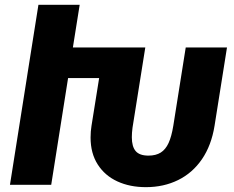

<svg xmlns="http://www.w3.org/2000/svg" viewBox="-20 -770 977 800"><path d="M925.8 -572.3 874 -246.1Q860.8 -164.1 821.5 -106.7Q782.2 -49.3 722.2 -19.8Q662.1 9.8 587.9 9.8Q521 9.8 469 -14.2Q417 -38.1 387.2 -84.7Q357.4 -131.3 357.4 -196.8Q357.4 -223.1 361.3 -246.1L393.1 -444.8H263.7L193.4 0H21.5L91.8 -444.8L95.2 -466.8L140.1 -750H312L283.7 -572.3H585.4L532.2 -238.3Q529.3 -216.3 529.3 -198.2Q529.3 -159.2 545.4 -140.4Q561.5 -121.6 598.6 -121.6Q629.4 -121.6 649.7 -134.3Q669.9 -147 682.4 -174.1Q694.8 -201.2 702.1 -246.1L753.9 -572.3Z"/></svg>

Font: Mardoto Black
Style: Italic
Weight: 900
Italic angle: -12°
Designer: Christian Robertson, Vahan Hovhannisyan
Foundry: Google
Version: Version 1.000